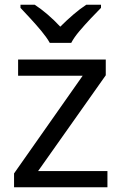

<svg xmlns="http://www.w3.org/2000/svg" viewBox="-20 -786 510 806"><path d="M431 0H39V-58L327 -468H56V-536H424V-470L140 -68H431ZM189 -606Q176 -629 154 -655.5Q132 -682 108 -708Q84 -734 66 -753V-766H126Q152 -749 180 -725Q208 -701 233 -674Q260 -701 288 -725Q316 -749 342 -766H404V-753Q385 -734 360.5 -708Q336 -682 313.5 -655.5Q291 -629 279 -606Z"/></svg>

Font: Noto Sans Warang Citi
Style: Regular
Weight: 400
Designer: Mangu Purty
Foundry: Mangu Purty
Version: Version 3.002; ttfautohint (v1.8.4.7-5d5b)